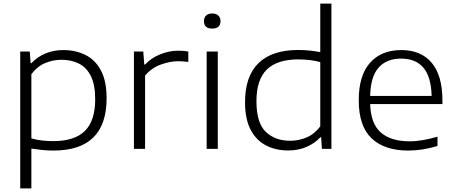

<svg xmlns="http://www.w3.org/2000/svg" viewBox="-20 -828 2530 1068"><path d="M92.5 220V-541.5H145.5L150.5 -476.5H154.5Q186 -510.5 231.8 -530Q277.5 -549.5 332.5 -549.5Q400 -549.5 454.5 -522.8Q509 -496 541 -437Q573 -378 573 -281Q573 9.5 277 9.5Q243.5 9.5 211.8 6Q180 2.5 154.5 -1.5V220ZM276.5 -43Q394.5 -43 452 -99.5Q509.5 -156 509.5 -275.5Q509.5 -357 485.2 -405.2Q461 -453.5 418.5 -474.5Q376 -495.5 321.5 -495.5Q275.5 -495.5 231.8 -477.5Q188 -459.5 154.5 -415.5V-58Q208.5 -43 276.5 -43Z M725 0V-541.5H777L782.5 -469H787Q820 -505 870.2 -525.5Q920.5 -546 971.5 -546Q987 -546 999.8 -545Q1012.5 -544 1027.5 -541.5V-483.5Q1013.5 -485.5 999.2 -486.5Q985 -487.5 969.5 -487.5Q926.5 -487.5 874.5 -468.8Q822.5 -450 787 -407.5V0Z M1129.5 0V-541.5H1191.5V0ZM1160.5 -669Q1114.5 -669 1114.5 -710.5Q1114.5 -730.5 1126.8 -741.8Q1139 -753 1160.5 -753Q1182 -753 1194.2 -741.8Q1206.5 -730.5 1206.5 -710.5Q1206.5 -669 1160.5 -669Z M1583.5 9Q1514 9 1459.8 -19Q1405.5 -47 1374.2 -106.2Q1343 -165.5 1343 -259.5Q1343 -404.5 1418.2 -477.2Q1493.5 -550 1639 -550Q1672.5 -550 1704.2 -546.5Q1736 -543 1761.5 -538V-808H1823.5V0H1770.5L1766.5 -64H1761.5Q1730 -30 1684.2 -10.5Q1638.5 9 1583.5 9ZM1594.5 -45Q1640.5 -45 1684.2 -63Q1728 -81 1761.5 -125V-482.5Q1707.5 -497.5 1639.5 -497.5Q1521.5 -497.5 1464 -441Q1406.5 -384.5 1406.5 -265Q1406.5 -145 1458 -95Q1509.5 -45 1594.5 -45Z M2251.5 9.5Q2119 9.5 2047.2 -58.2Q1975.5 -126 1975.5 -270.5Q1975.5 -408.5 2038.5 -479Q2101.5 -549.5 2212 -549.5Q2322 -549.5 2381.5 -478.5Q2441 -407.5 2441 -269.5V-249H2039Q2042.5 -139.5 2098.5 -90.8Q2154.5 -42 2258.5 -42Q2295 -42 2333.5 -48.8Q2372 -55.5 2413.5 -67.5V-16Q2329 9.5 2251.5 9.5ZM2211.5 -502Q2130.5 -502 2086 -452Q2041.5 -402 2039 -294.5H2381Q2378 -401.5 2335 -451.8Q2292 -502 2211.5 -502Z"/></svg>

Font: Encode Sans Expanded Expanded Light
Style: Regular
Weight: 300
Width: 7
Designer: Multiple Designers
Foundry: Impallari Type
Version: Version 3.000; ttfautohint (v1.8.3) -l 8 -r 50 -G 200 -x 14 